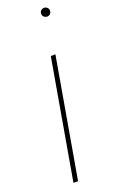

<svg xmlns="http://www.w3.org/2000/svg" viewBox="-142 -746 465 782"><g transform="rotate(-20 91.0 -355.5)"><path d="M32 0 122 -517H142L52 0ZM163 -673Q156 -673 150 -678Q144 -683 144 -692Q144 -701 150 -706Q156 -711 163 -711Q170 -711 176 -706Q182 -701 182 -692Q182 -683 176.5 -678Q171 -673 163 -673Z"/></g></svg>

Font: DM Sans 11pt Thin
Style: Italic
Weight: 250
Italic angle: -10°
Version: Version 4.004;gftools[0.9.30]